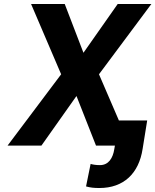

<svg xmlns="http://www.w3.org/2000/svg" viewBox="-20 -731 780 964"><path d="M18 0H188L364 -249L462 0H557L554 17C547 63 525 98 482 98C464 98 448 96 435 92L412 205C434 211 451 213 479 213C601 213 677 140 696 17L719 -126H577L477 -358L740 -711H571L399 -466L305 -711H136L287 -358Z"/></svg>

Font: Asimov Pro
Style: BdObl
Weight: 700
Designer: Google
Version: Version 2.000980; 2014